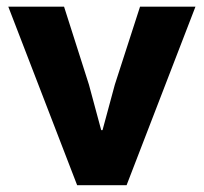

<svg xmlns="http://www.w3.org/2000/svg" viewBox="-20 -545 600 565"><path d="M207 0 4.4 -525.4H168.5L241.7 -295.9L277.8 -162.1H281.7L317.9 -295.9L392.1 -525.4H555.2L352.5 0Z"/></svg>

Font: Reddit Sans ExtraBold
Style: Regular
Weight: 800
Designer: Stephen Hutchings
Foundry: Reddit
Version: Version 1.014; ttfautohint (v1.8.4.7-5d5b)